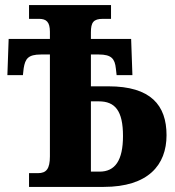

<svg xmlns="http://www.w3.org/2000/svg" viewBox="-20 -734 687 754"><path d="M94 0H387C562 0 634 -86 634 -203C634 -321 572 -395 406 -395H337V-520H368C418 -520 431 -503 435 -465L438 -439H500L495 -581H337V-607C337 -646 347 -660 384 -660H416V-714H94V-660H133C162 -660 176 -648 176 -609V-581H14L9 -439H70L73 -466C79 -503 90 -520 141 -520H176V-120C176 -71 162 -54 129 -54H94ZM371 -60H337V-336H368C432 -336 463 -299 463 -200C463 -104 432 -60 371 -60Z"/></svg>

Font: Noto Serif Condensed ExtraBold
Style: Regular
Weight: 800
Width: 3
Designer: Monotype Design Team
Foundry: Monotype Imaging Inc.
Version: Version 2.013